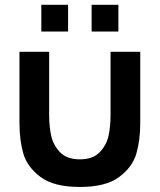

<svg xmlns="http://www.w3.org/2000/svg" viewBox="-20 -753 656 789"><path d="M356.5 -623.3V-733.3H466.5V-623.3ZM149.8 -623.3V-733.3H259.8V-623.3ZM60 -246.8V-540H182V-279.8Q182 -233 190.5 -194.7Q198.9 -156.3 227 -127.2Q255 -98.2 308.2 -98.2Q361.3 -98.2 389.4 -127.2Q417.4 -156.3 425.9 -194.7Q434.3 -233 434.3 -279.8V-540H556.3V-246.8Q556.3 -177.3 540.5 -122.2Q524.7 -67.1 470 -25.9Q415.3 15.3 308.2 15.3Q201 15.3 146.3 -25.9Q91.7 -67.1 75.8 -122.2Q60 -177.3 60 -246.8Z"/></svg>

Font: Manrope
Style: Regular
Weight: 400
Designer: Mikhail Sharanda
Foundry: Mikhail Sharanda
Version: Version 4.503